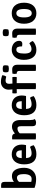

<svg xmlns="http://www.w3.org/2000/svg" viewBox="1624 -2404 794 4081"><g transform="rotate(-90 2020.5 -363.0)"><path d="M69 -25V-729L75 -736H124Q163 -736 179.5 -718Q196 -700 196 -655V-464Q251 -506 320 -506Q406 -506 450.5 -436Q495 -366 495 -244Q495 -187 477.5 -140.5Q460 -94 429 -61Q398 -28 354.5 -10Q311 8 259 8Q154 8 69 -25ZM284 -399Q258 -399 237 -388.5Q216 -378 196 -355V-95Q230 -87 259 -87Q308 -87 334.5 -129.5Q361 -172 361 -253Q361 -399 284 -399Z M977 -206H701Q704 -151 726.5 -119.5Q749 -88 805 -88Q863 -88 938 -122Q967 -92 975 -43Q895 14 783 14Q677 14 622.5 -51.5Q568 -117 568 -246Q568 -306 582 -354.5Q596 -403 623 -437.5Q650 -472 689 -491Q728 -510 778 -510Q829 -510 868 -494.5Q907 -479 934 -450.5Q961 -422 974.5 -383Q988 -344 988 -298Q988 -273 985 -250.5Q982 -228 977 -206ZM784 -416Q706 -416 700 -298H866V-310Q866 -358 846 -387Q826 -416 784 -416Z M1510 -334V-116Q1510 -52 1531 -21Q1499 7 1454 7Q1411 7 1395 -12.5Q1379 -32 1379 -74V-307Q1379 -352 1368 -370Q1357 -388 1327 -388Q1274 -388 1228 -340V0Q1213 3 1196.5 4Q1180 5 1163 5Q1146 5 1129.5 4Q1113 3 1098 0V-495L1104 -502H1154Q1210 -502 1224 -442Q1297 -505 1369 -505Q1441 -505 1475.5 -458.5Q1510 -412 1510 -334Z M2021 -206H1745Q1748 -151 1770.5 -119.5Q1793 -88 1849 -88Q1907 -88 1982 -122Q2011 -92 2019 -43Q1939 14 1827 14Q1721 14 1666.5 -51.5Q1612 -117 1612 -246Q1612 -306 1626 -354.5Q1640 -403 1667 -437.5Q1694 -472 1733 -491Q1772 -510 1822 -510Q1873 -510 1912 -494.5Q1951 -479 1978 -450.5Q2005 -422 2018.5 -383Q2032 -344 2032 -298Q2032 -273 2029 -250.5Q2026 -228 2021 -206ZM1828 -416Q1750 -416 1744 -298H1910V-310Q1910 -358 1890 -387Q1870 -416 1828 -416Z M2167 0V-404L2081 -403Q2078 -415 2077 -427Q2076 -439 2076 -450Q2076 -461 2077 -472.5Q2078 -484 2081 -497L2161 -496Q2155 -548 2155 -574Q2155 -610 2167 -640.5Q2179 -671 2201 -693Q2223 -715 2252.5 -727.5Q2282 -740 2317 -740Q2388 -740 2461 -714Q2461 -659 2432 -627Q2376 -641 2350 -641Q2280 -641 2280 -565Q2280 -531 2286 -495L2422 -497Q2424 -484 2425.5 -472.5Q2427 -461 2427 -450Q2427 -439 2425.5 -427Q2424 -415 2422 -403L2295 -405V0Q2278 3 2262.5 4Q2247 5 2231 5Q2215 5 2199.5 4Q2184 3 2167 0Z M2685 -395V0Q2670 3 2653.5 4Q2637 5 2620 5Q2603 5 2586.5 4Q2570 3 2554 0V-348Q2554 -403 2509 -403H2496Q2490 -425 2490 -449Q2490 -471 2496 -495Q2519 -497 2538.5 -498.5Q2558 -500 2572 -500H2589Q2634 -500 2659.5 -472Q2685 -444 2685 -395ZM2534 -689Q2557 -702 2600 -702Q2625 -702 2640.5 -698Q2656 -694 2663 -688.5Q2670 -683 2672 -668Q2674 -653 2674 -637Q2671 -586 2661.5 -581Q2652 -576 2599 -571Q2543 -573 2533.5 -586Q2524 -599 2524 -637Q2524 -666 2534 -689Z M3076 -290Q3076 -350 3061.5 -381Q3047 -412 3003 -412Q2923 -412 2923 -246Q2923 -164 2946 -127Q2969 -90 3020 -90Q3046 -90 3076 -101Q3106 -112 3138 -136Q3154 -126 3169.5 -103.5Q3185 -81 3189 -61Q3155 -27 3105.5 -6.5Q3056 14 3002 14Q2897 14 2843 -57.5Q2789 -129 2789 -254Q2789 -318 2806.5 -366Q2824 -414 2854 -446Q2884 -478 2922.5 -494Q2961 -510 3003 -510Q3047 -510 3082.5 -497.5Q3118 -485 3142.5 -463.5Q3167 -442 3180.5 -413Q3194 -384 3194 -352Q3194 -320 3177.5 -302.5Q3161 -285 3128 -285Q3098 -285 3076 -290Z M3453 -395V0Q3438 3 3421.5 4Q3405 5 3388 5Q3371 5 3354.5 4Q3338 3 3322 0V-348Q3322 -403 3277 -403H3264Q3258 -425 3258 -449Q3258 -471 3264 -495Q3287 -497 3306.5 -498.5Q3326 -500 3340 -500H3357Q3402 -500 3427.5 -472Q3453 -444 3453 -395ZM3302 -689Q3325 -702 3368 -702Q3393 -702 3408.5 -698Q3424 -694 3431 -688.5Q3438 -683 3440 -668Q3442 -653 3442 -637Q3439 -586 3429.5 -581Q3420 -576 3367 -571Q3311 -573 3301.5 -586Q3292 -599 3292 -637Q3292 -666 3302 -689Z M3933 -454Q4004 -383 4004 -248Q4004 -188 3989 -139.5Q3974 -91 3945.5 -57Q3917 -23 3875 -4.5Q3833 14 3780 14Q3727 14 3685.5 -4.5Q3644 -23 3615.5 -57Q3587 -91 3572 -139.5Q3557 -188 3557 -248Q3557 -369 3615 -439.5Q3673 -510 3780 -510Q3874 -510 3933 -454ZM3780 -412Q3691 -412 3691 -248Q3691 -85 3780 -85Q3870 -85 3870 -248Q3870 -412 3780 -412Z"/></g></svg>

Font: Signika
Style: Semibold
Weight: 600
Designer: Anna Giedrys
Foundry: Anna Giedrys
Version: Version 1.001